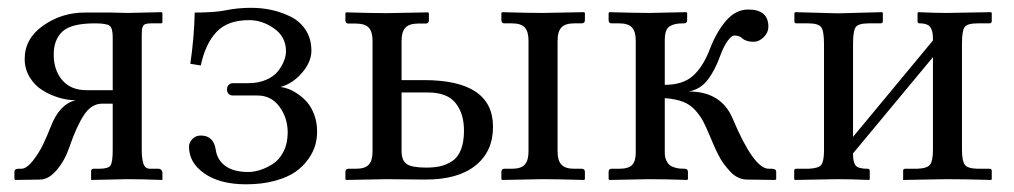

<svg xmlns="http://www.w3.org/2000/svg" viewBox="-20 -462 2609 494"><path d="M270 -230V-366.2Q270 -389.6 262 -395.8Q253.9 -401.9 224.1 -401.9Q163.6 -401.9 140.9 -381.1Q118.2 -360.4 118.2 -321.3Q118.2 -281.7 140.1 -255.9Q162.1 -230 202.6 -230ZM110.4 -135.7Q132.8 -194.3 174.8 -204.1Q153.3 -204.1 130.9 -210.9Q108.4 -217.8 88.6 -230.2Q68.8 -242.7 56.2 -263.7Q43.5 -284.7 43.5 -310.1Q43.5 -362.8 91.1 -396.2Q138.7 -429.7 198.2 -429.7H266.6L308.6 -428.7L396 -430.7L397.9 -428.7V-405.3Q397.9 -401.9 394.5 -401.9H369.6Q360.4 -401.9 355.2 -400.4Q350.1 -398.9 347.9 -394.5Q345.7 -390.1 345.2 -386Q344.7 -381.8 344.7 -372.1V-76.2Q344.7 -53.2 349.1 -40.5Q353.5 -27.8 366.2 -27.8H387.7Q392.6 -27.8 395.3 -24.4Q397.9 -21 397.9 -19V1Q342.8 -1 307.1 -1L214.4 1V-21Q214.4 -27.8 220.2 -27.8H234.9Q258.8 -27.8 264.4 -36.4Q270 -44.9 270 -76.2V-195.3H242.7Q215.3 -195.3 196 -166Q176.8 -136.7 158.7 -84Q147.5 -50.3 126.7 -25.4Q106 -0.5 83.5 0L19.5 1L17.1 -1V-19.5Q17.1 -27.8 27.3 -27.8H34.7Q48.3 -27.8 64.5 -48.3Q80.6 -68.8 90.8 -90.3Q101.1 -111.8 110.4 -135.7Z M618.7 -19.5Q632.8 -19.5 648.7 -24.4Q664.6 -29.3 681.4 -39.8Q698.2 -50.3 709.2 -71.5Q720.2 -92.8 720.2 -121.1Q720.2 -158.7 699 -187.5Q677.7 -216.3 642.6 -216.3H579.1Q572.3 -216.3 568.1 -220.7Q564 -225.1 564 -231.9Q564 -239.3 568.6 -243.7Q573.2 -248 579.1 -248H618.7Q645 -248 665 -256.8Q685.1 -265.6 695.6 -279.3Q706.1 -293 710.9 -305.9Q715.8 -318.8 715.8 -330.1Q715.8 -367.2 685.3 -388.7Q654.8 -410.2 621.1 -410.2Q565.4 -410.2 536.9 -379.6Q508.3 -349.1 496.6 -293.5L469.7 -297.9Q479.5 -364.7 481 -429.7Q533.2 -429.7 562.5 -435.8Q591.8 -441.9 627 -441.9Q652.8 -441.9 678 -436.5Q703.1 -431.2 727.3 -419.4Q751.5 -407.7 766.4 -385Q781.2 -362.3 781.2 -331.5Q781.2 -302.7 757.1 -274.7Q732.9 -246.6 701.7 -238.3Q710.4 -237.3 721.4 -233.4Q732.4 -229.5 745.8 -220.5Q759.3 -211.4 770.3 -199Q781.2 -186.5 788.6 -166.7Q795.9 -147 795.9 -123.5Q795.9 -105.5 791 -88.1Q786.1 -70.8 772.9 -52.2Q759.8 -33.7 740 -19.8Q720.2 -5.9 687.3 3.2Q654.3 12.2 612.8 12.2Q546.4 12.2 506.3 -15.4Q466.3 -43 466.3 -84.5Q466.3 -95.2 474.9 -104.2Q483.4 -113.3 496.6 -113.3Q529.8 -113.3 535.2 -76.2Q539.1 -49.8 560.3 -34.7Q581.5 -19.5 618.7 -19.5Z M1339.8 -357.9Q1339.8 -380.4 1330.3 -391.1Q1320.8 -401.9 1296.9 -401.9H1277.8Q1270 -401.9 1270 -410.2V-428.7L1272 -430.7Q1339.8 -428.7 1375.5 -428.7L1482.9 -430.7L1484.9 -428.7V-410.2Q1484.9 -401.9 1476.6 -401.9H1457.5Q1434.1 -401.9 1424.3 -391.1Q1414.6 -380.4 1414.6 -357.9V-71.8Q1414.6 -49.3 1424.3 -38.6Q1434.1 -27.8 1457.5 -27.8H1476.6Q1484.9 -27.8 1484.9 -19.5V-1L1482.9 1Q1414.6 -1 1375.5 -1L1272 1L1270 -1V-19.5Q1270 -27.8 1277.8 -27.8H1296.9Q1320.8 -27.8 1330.3 -38.6Q1339.8 -49.3 1339.8 -71.8ZM1173.8 -126Q1173.8 -169.9 1152.1 -197Q1130.4 -224.1 1080.6 -224.1H1013.2V-74.2Q1013.2 -48.3 1026.9 -39.6Q1040.5 -30.8 1076.7 -30.8Q1097.7 -30.8 1113.3 -34.4Q1128.9 -38.1 1143.6 -47.6Q1158.2 -57.1 1166 -76.9Q1173.8 -96.7 1173.8 -126ZM938.5 -71.8V-357.4Q938.5 -379.9 929 -390.6Q919.4 -401.4 895.5 -401.4H876.5Q868.7 -401.4 868.7 -409.7V-428.2L870.6 -430.2Q938.5 -428.2 974.1 -428.2L1081.5 -430.2L1083.5 -428.2V-409.7Q1083.5 -401.4 1075.2 -401.4H1056.2Q1032.7 -401.4 1022.9 -390.6Q1013.2 -379.9 1013.2 -357.4V-255.9H1070.8Q1248.5 -255.9 1248.5 -135.7Q1248.5 -72.3 1203.4 -36.1Q1158.2 0 1075.2 0L974.1 -1L870.6 1L868.7 -1V-19.5Q868.7 -27.8 876.5 -27.8H895.5Q919.4 -27.8 929 -38.6Q938.5 -49.3 938.5 -71.8Z M1690.4 -69.3Q1690.4 -58.1 1694.1 -49.8Q1697.8 -41.5 1702.9 -37.4Q1708 -33.2 1715.8 -31Q1723.6 -28.8 1729 -28.3Q1734.4 -27.8 1741.7 -27.8Q1750 -27.8 1750 -19.5V-1L1748 1Q1690.4 -1 1651.4 -1L1547.9 1L1545.9 -1V-19.5Q1545.9 -27.8 1553.7 -27.8H1572.8Q1597.2 -27.8 1606.4 -37.6Q1615.7 -47.4 1615.7 -69.3V-357.9Q1615.7 -380.4 1606.2 -391.1Q1596.7 -401.9 1572.8 -401.9H1553.7Q1545.9 -401.9 1545.9 -410.2V-428.7L1547.9 -430.7Q1615.7 -428.7 1651.4 -428.7L1746.1 -430.7L1748 -428.7V-410.2Q1748 -401.9 1739.7 -401.9Q1727.5 -401.9 1720.2 -400.6Q1712.9 -399.4 1705.1 -395.5Q1697.3 -391.6 1693.8 -382.3Q1690.4 -373 1690.4 -358.4V-243.7Q1737.3 -243.7 1763.4 -267.3Q1789.6 -291 1807.1 -337.4Q1823.2 -379.4 1847.9 -408.4Q1872.6 -437.5 1905.3 -437.5Q1957 -437.5 1957 -393.1Q1957 -378.4 1945.1 -366.5Q1933.1 -354.5 1918.9 -354.5Q1899.4 -354.5 1889.2 -363.8Q1882.3 -370.6 1869.6 -370.6Q1861.8 -370.6 1851.6 -356Q1841.3 -341.3 1833 -318.4Q1819.3 -280.3 1800.5 -256.1Q1781.7 -231.9 1752 -226.6Q1835.9 -226.6 1865.2 -156.7Q1919.4 -27.8 1958 -27.8H1965.8Q1977.1 -27.8 1977.1 -19.5V-1L1974.6 1L1901.9 0Q1890.1 0 1878.9 -5.4Q1867.7 -10.7 1858.4 -21Q1849.1 -31.2 1841.8 -41Q1834.5 -50.8 1826.9 -66.2Q1819.3 -81.5 1815.7 -90.1Q1812 -98.6 1806.2 -112.8Q1795.9 -137.2 1788.6 -150.9Q1781.2 -164.6 1768.3 -179Q1755.4 -193.4 1736.6 -200.4Q1717.8 -207.5 1690.4 -209.5Z M2135.3 -427.7 2249.5 -430.7 2251.5 -428.7V-407.7Q2251.5 -401.9 2245.6 -401.9H2215.3Q2188.5 -401.9 2181.6 -392.1Q2174.8 -382.3 2174.8 -349.6V-109.9L2380.4 -357.9Q2380.4 -369.1 2379.6 -375.2Q2378.9 -381.3 2375.7 -388.4Q2372.6 -395.5 2365.2 -398.7Q2357.9 -401.9 2346.2 -401.9Q2340.8 -401.9 2340.8 -406.7V-428.7L2342.3 -430.7Q2386.7 -428.7 2415.5 -428.7L2530.3 -430.7L2531.7 -428.7V-407.7Q2531.7 -401.9 2525.9 -401.9H2495.6Q2468.8 -401.9 2461.9 -392.3Q2455.1 -382.8 2455.1 -350.1V-77.1Q2455.1 -47.9 2462.4 -38.1Q2469.7 -28.3 2495.6 -27.8H2525.9Q2531.7 -27.8 2531.7 -22.5V-1L2530.3 1Q2460.4 -1 2415.5 -1L2303.7 1V-1V-22.9Q2303.7 -27.8 2309.1 -27.8H2339.8Q2366.2 -28.8 2373.3 -38.8Q2380.4 -48.8 2380.4 -77.1V-314.9L2174.8 -67.4V-65.4Q2174.8 -44.4 2181.6 -36.1Q2188.5 -27.8 2211.9 -27.8Q2217.8 -27.8 2217.8 -22.5V-1L2216.3 1Q2167 -1 2135.3 -1L2024.9 1L2023.4 -1V-22.9Q2023.4 -27.8 2028.8 -27.8H2059.6Q2086.4 -28.8 2093.3 -38.1Q2100.1 -47.4 2100.1 -75.2V-348.6Q2100.1 -381.8 2093 -391.8Q2085.9 -401.9 2059.6 -401.9H2029.3Q2023.9 -401.9 2023.9 -406.7V-428.7L2026.4 -430.7Z"/></svg>

Font: Libertinage
Style: f
Weight: 400
Designer: OSP
Foundry: OSP
Version: Version 1.0; 2008; OFL relea